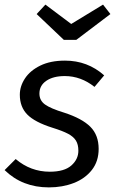

<svg xmlns="http://www.w3.org/2000/svg" viewBox="-20 -801 500 833"><path d="M432 -474 390 -424Q331 -471 261 -471Q211 -471 181 -450.5Q151 -430 151 -395Q151 -365 175.5 -347.5Q200 -330 259 -312Q336 -287 372 -251Q408 -215 408 -155Q408 -101 378.5 -63.5Q349 -26 300 -7Q251 12 192 12Q77 12 0 -63L48 -111Q113 -56 196 -56Q259 -56 289.5 -83Q320 -110 320 -147Q320 -174 309.5 -191Q299 -208 275.5 -220.5Q252 -233 207 -247Q131 -271 98.5 -304Q66 -337 66 -390Q66 -427 88.5 -461Q111 -495 155 -516.5Q199 -538 262 -538Q360 -538 432 -474ZM459 -740 311 -628H257L139 -740L177 -781L289 -697L427 -781Z"/></svg>

Font: FiraGO Book
Style: Italic
Weight: 350
Italic angle: -8°
Designer: bBox Type GmbH
Foundry: bBox Type GmbH
Version: Version 1.001